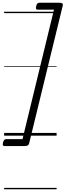

<svg xmlns="http://www.w3.org/2000/svg" viewBox="-30 -983 476 1391"><path d="M-8 50Q-5 36 1 30.5Q7 25 14 25H133L361 -913H242Q234 -913 231.5 -918.5Q229 -924 232 -938Q235 -952 240.5 -957.5Q246 -963 254 -963H402Q429 -963 425 -944L181 56Q177 75 150 75H2Q-5 75 -8.5 69.5Q-12 64 -8 50ZM0 378H380V388H0ZM0 -20H380V0H0ZM0 -505H380V-500H0ZM0 -898H380V-888H0Z"/></svg>

Font: Playwrite DE SAS Guides
Style: Regular
Weight: 400
Designer: Veronika Burian, José Scaglione
Foundry: TypeTogether
Version: Version 1.003